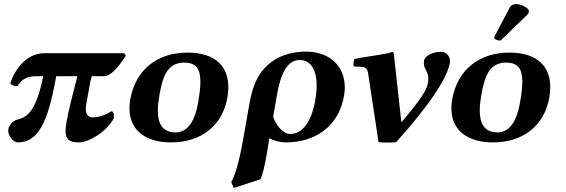

<svg xmlns="http://www.w3.org/2000/svg" viewBox="-20 -702 2829 960"><path d="M600.3 -436H201.3C107.3 -436 50.5 -346 31.9 -286C31.8 -279.1 49.4 -271.1 62 -271.1C64.3 -271.1 66.5 -271.4 68.4 -272C89.2 -306 113 -321 163 -321H196C158.3 -131 106.3 -114 67.9 -104.5C41.1 -97.9 24.8 -73 21.6 -55C21.3 -52.8 21.1 -50.5 21.1 -48.3C21.1 -20.7 48.4 10 68.7 10C166.7 10 218.4 -79 261 -321H367C338.6 -212 322.9 -150 312.7 -92C309.5 -74.3 307.8 -59.4 307.8 -46.8C307.8 -5.3 326.6 10 375.7 10C422.7 10 512.6 -42 548.8 -110C549.5 -113.6 549.8 -117.2 549.8 -120.7C549.8 -133.9 545.4 -145.4 537.2 -146C492.6 -117 454.7 -115 441.7 -115C422.7 -115 408.9 -129.4 408.9 -158.1C408.9 -164.1 409.5 -170.7 410.8 -178C435.2 -316 429.7 -285 439 -321H499C542 -321 585.9 -388 609.2 -424Z M631.3 -205C628.6 -189.4 627.2 -174.6 627.2 -160.4C627.2 -53.9 703.9 10 835.4 10C988.4 10 1092.5 -75.8 1116.9 -214C1120.1 -231.8 1121.7 -249.1 1121.7 -265.6C1121.7 -366 1061.7 -439 916.6 -439C773.6 -439 658.7 -360 631.3 -205ZM900.8 -389C959.7 -389 982 -358.7 982 -293.8C982 -265.1 977.7 -229.6 970.2 -187C949.9 -72 903.2 -40 858.2 -40C787.2 -40 769.2 -91.7 769.2 -149C769.2 -175.7 773.1 -203.6 777.4 -228C792.7 -315 814.8 -389 900.8 -389Z M1556.1 -200C1537.9 -97 1494.5 -32 1430.5 -32C1393.5 -32 1356.3 -82 1345.8 -119L1365.7 -232C1390.8 -374 1437.7 -402 1477.7 -402C1531.3 -402 1563.2 -356.7 1563.2 -274.3C1563.2 -252.2 1560.9 -227.3 1556.1 -200ZM1282.6 194C1294.4 167 1304 124 1312.3 77C1317.4 47.7 1321.9 16.8 1326.8 -11C1345.8 0 1377.1 10 1409.1 10C1554.1 10 1672.8 -68 1700 -222C1702.6 -237 1703.9 -251.4 1703.9 -265.3C1703.9 -372.6 1627 -444 1510.1 -444C1457.1 -444 1389 -432 1335.8 -391C1299.8 -363.2 1251.1 -319 1227.6 -186L1196.1 -7C1174 118 1153.6 177 1136.2 208L1148.9 238Z M1821.3 -331 1872.5 8C1877.2 9.9 1898.1 11 1918.7 11C1937.8 11 1956.5 10.1 1961.5 8C2131.8 -181 2216.1 -313 2229.2 -387C2229.7 -390 2229.9 -392.9 2229.9 -395.9C2229.9 -420.6 2211.8 -443 2185 -443C2135.6 -443 2103.6 -418 2100.6 -401C2099.7 -395.7 2099.3 -391 2099.3 -386.7C2099.3 -355.1 2121.5 -347.1 2121.5 -308.7C2121.5 -302.1 2120.9 -294.6 2119.3 -286C2113.4 -252.5 2087.4 -209.5 1996.3 -101.5C1988.1 -91.8 1987.1 -89.1 1986.1 -98L1949.6 -429C1948.4 -440 1946.4 -442 1939.9 -442C1907.1 -429 1813.6 -420.5 1751.7 -407C1749.3 -401.2 1747.2 -388.4 1747.2 -378.8C1747.2 -375.3 1747.5 -372.2 1748.2 -370L1784.8 -368C1807.8 -366.7 1817.4 -360 1821.3 -331Z M2240.9 -205C2238.2 -189.4 2236.8 -174.6 2236.8 -160.4C2236.8 -53.9 2313.4 10 2445 10C2598 10 2702.1 -75.8 2726.5 -214C2729.6 -231.8 2731.3 -249.1 2731.3 -265.6C2731.3 -366 2671.3 -439 2526.2 -439C2383.2 -439 2268.2 -360 2240.9 -205ZM2510.3 -389C2569.3 -389 2591.6 -358.7 2591.6 -293.8C2591.6 -265.1 2587.2 -229.6 2579.7 -187C2559.5 -72 2512.8 -40 2467.8 -40C2396.8 -40 2378.7 -91.7 2378.7 -149.1C2378.7 -175.7 2382.6 -203.6 2387 -228C2402.3 -315 2424.3 -389 2510.3 -389ZM2560 -682C2549 -682 2535 -676 2529 -665L2453.8 -522C2452.1 -518.7 2451.2 -513.9 2451.2 -512.4C2451.2 -505.6 2471 -499 2478.7 -499C2482.7 -499 2487.1 -503.3 2491.2 -507L2616.7 -629C2622 -634.1 2624.5 -639.8 2624.5 -646.1C2624.5 -665.2 2579.3 -682 2560 -682Z"/></svg>

Font: Linux Biolinum O 
Style: Bold Italic
Weight: 700
Designer: Philipp H. Poll
Foundry: Philipp H. Poll
Version: Version 1.3.2